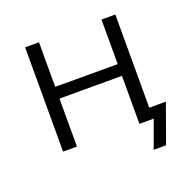

<svg xmlns="http://www.w3.org/2000/svg" viewBox="-112 -603 851 846"><g transform="rotate(-20 313.0 -180.0)"><path d="M469 129 516 0H451V-52H592L527 129ZM91 0V-489H156V-280H449V-489H514V0H449V-225H156V0Z"/></g></svg>

Font: Nunito Sans 10pt Light
Style: Regular
Weight: 300
Designer: Vernon Adams
Foundry: Vernon Adams
Version: Version 3.101;gftools[0.9.27]